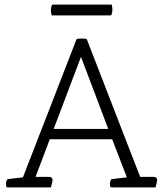

<svg xmlns="http://www.w3.org/2000/svg" viewBox="-20 -817 712 837"><path d="M658 0H463Q459 -6 459 -16Q459 -27 466 -36L533 -44L469 -210H197L135 -46H193Q209 -46 209 -32Q209 -25 204 -8L202 0H10Q6 -6 6 -16Q6 -27 13 -36L80 -44L314 -647Q324 -649 336 -649Q348 -649 358 -647L591 -46H649Q665 -46 665 -32Q665 -25 660 -8ZM452 -255 333 -569 214 -255ZM465 -750H205Q202 -762 202 -772Q202 -784 207 -797H467Q470 -785 470 -775Q470 -763 465 -750Z"/></svg>

Font: Scope One
Style: Regular
Weight: 400
Designer: Dalton Maag Ltd
Foundry: Dalton Maag Ltd
Version: Version 1.002; ttfautohint (v1.4.1) -l 11 -r 50 -G 50 -x 14 